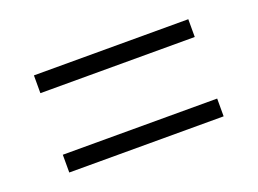

<svg xmlns="http://www.w3.org/2000/svg" viewBox="-52 -585 615 457"><g transform="rotate(-20 255.0 -357.0)"><path d="M59 -435H450V-480H59ZM59 -234H450V-279H59Z"/></g></svg>

Font: Noto Serif Devanagari SemiCondensed Light
Style: Regular
Weight: 300
Width: 4
Designer: Universal Thirst, Indian Type Foundry and the Monotype Design Team
Foundry: Monotype Imaging Inc.
Version: Version 2.004